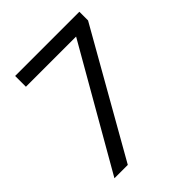

<svg xmlns="http://www.w3.org/2000/svg" viewBox="-186 -774 889 889"><g transform="rotate(-45 258.5 -330.0)"><path d="M59 -660H479.5V-603L136.7 0H49.2L387.6 -589.4H59Z"/></g></svg>

Font: League Spartan Extralight
Style: Regular
Weight: 200
Foundry: The League of Moveable Type
Version: Version 2.300; ttfautohint (v1.8.3)